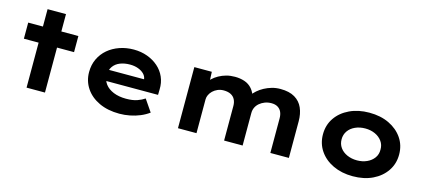

<svg xmlns="http://www.w3.org/2000/svg" viewBox="-55 -1142 3567 1612"><g transform="rotate(15 1728.5 -336.0)"><path d="M203 0V-682H363V0ZM75 -391V-531H511V-391Z M1011 10Q910 10 834.5 -25.5Q759 -61 717.5 -123Q676 -185 676 -263Q676 -326 700.5 -377.5Q725 -429 768 -465.5Q811 -502 868.5 -522Q926 -542 991 -542Q1055 -542 1109.5 -522Q1164 -502 1204.5 -466.5Q1245 -431 1266.5 -382Q1288 -333 1286 -274L1285 -227H784L761 -323H1155L1138 -302V-322Q1135 -349 1115 -369Q1095 -389 1063.5 -400.5Q1032 -412 993 -412Q945 -412 907 -397Q869 -382 847.5 -351.5Q826 -321 826 -275Q826 -232 851 -198.5Q876 -165 923 -145.5Q970 -126 1033 -126Q1091 -126 1129 -139.5Q1167 -153 1193 -171L1264 -67Q1230 -42 1189 -25Q1148 -8 1102.5 1Q1057 10 1011 10Z M1519 0V-531H1671L1676 -413L1644 -423Q1658 -447 1680 -468Q1702 -489 1731.5 -505.5Q1761 -522 1795.5 -531.5Q1830 -541 1871 -541Q1916 -541 1954.5 -528Q1993 -515 2020 -484Q2047 -453 2060 -402L2024 -406L2032 -422Q2048 -446 2072 -467Q2096 -488 2126.5 -504.5Q2157 -521 2192 -531Q2227 -541 2266 -541Q2343 -541 2391 -512.5Q2439 -484 2461 -433.5Q2483 -383 2483 -318V0H2322V-300Q2322 -332 2311.5 -355.5Q2301 -379 2279 -392.5Q2257 -406 2224 -406Q2193 -406 2167 -396Q2141 -386 2121.5 -369.5Q2102 -353 2091.5 -331Q2081 -309 2081 -282V0H1920V-301Q1920 -332 1908 -356Q1896 -380 1871 -393Q1846 -406 1808 -406Q1780 -406 1756 -395.5Q1732 -385 1715 -368.5Q1698 -352 1689 -332.5Q1680 -313 1680 -295V0Z M3039 10Q2943 10 2868 -25.5Q2793 -61 2750.5 -123.5Q2708 -186 2708 -266Q2708 -347 2750.5 -409Q2793 -471 2868 -506.5Q2943 -542 3039 -542Q3137 -542 3211 -506.5Q3285 -471 3327.5 -409Q3370 -347 3370 -266Q3370 -186 3327.5 -123.5Q3285 -61 3211 -25.5Q3137 10 3039 10ZM3040 -128Q3087 -128 3125.5 -145.5Q3164 -163 3186.5 -194Q3209 -225 3208 -266Q3209 -307 3186.5 -338.5Q3164 -370 3125.5 -387.5Q3087 -405 3040 -405Q2992 -405 2953 -387.5Q2914 -370 2892 -338.5Q2870 -307 2870 -266Q2870 -225 2892 -194Q2914 -163 2953 -145.5Q2992 -128 3040 -128Z"/></g></svg>

Font: Lexend Giga
Style: Bold
Weight: 700
Version: Version 1.007